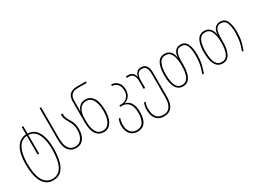

<svg xmlns="http://www.w3.org/2000/svg" viewBox="-30 -1650 3784 2791"><g transform="rotate(-30 1861.5 -255.0)"><path d="M285 250Q219 250 174 219.5Q129 189 101.5 134.5Q74 80 61.5 6.5Q49 -67 49 -152Q49 -330 106.5 -426Q164 -522 272 -529Q272 -546 271.5 -563Q271 -580 271 -598V-651H297V-597Q297 -580 296.5 -563Q296 -546 296 -529Q373 -525 422.5 -477.5Q472 -430 495.5 -347Q519 -264 519 -152Q519 -35 496.5 55.5Q474 146 423 198Q372 250 285 250ZM285 225Q390 225 441 130.5Q492 36 492 -152Q492 -319 442 -409Q392 -499 296 -505Q296 -487 296.5 -467Q297 -447 297 -414V-190H271V-413Q271 -446 271.5 -466Q272 -486 272 -504Q173 -497 124.5 -404Q76 -311 76 -152Q76 32 128.5 128.5Q181 225 285 225Z M807 10Q727 10 680 -49Q633 -108 633 -239V-760H659V-240Q659 -129 697 -72Q735 -15 807 -15Q876 -15 913.5 -70.5Q951 -126 951 -213Q951 -262 940.5 -296.5Q930 -331 911 -363Q890 -397 873 -432.5Q856 -468 856 -527H882Q882 -475 897.5 -441.5Q913 -408 934 -375Q955 -342 966.5 -303.5Q978 -265 978 -211Q978 -112 933.5 -51Q889 10 807 10Z M1270 10Q1191 10 1144.5 -54Q1098 -118 1098 -255V-604Q1098 -682 1139 -721Q1180 -760 1257 -760H1410V-735H1257Q1124 -735 1124 -603V-505Q1124 -487 1123.5 -464.5Q1123 -442 1122 -422H1124Q1131 -451 1150 -477.5Q1169 -504 1199.5 -520.5Q1230 -537 1272 -537Q1352 -537 1398 -466.5Q1444 -396 1444 -259Q1444 -182 1426 -121.5Q1408 -61 1369.5 -25.5Q1331 10 1270 10ZM1270 -15Q1341 -15 1379 -79.5Q1417 -144 1417 -259Q1417 -384 1378.5 -448Q1340 -512 1271 -512Q1201 -512 1162.5 -456Q1124 -400 1124 -302V-256Q1124 -140 1161.5 -77.5Q1199 -15 1270 -15Z M1701 250Q1644 250 1606.5 224Q1569 198 1550.5 153.5Q1532 109 1532 54Q1532 18 1539.5 -9.5Q1547 -37 1553 -52H1578Q1571 -35 1565 -8.5Q1559 18 1559 54Q1559 135 1597 180Q1635 225 1701 225Q1773 225 1808 170.5Q1843 116 1843 17Q1843 -58 1822.5 -103.5Q1802 -149 1767.5 -169.5Q1733 -190 1690 -190H1658V-215H1694Q1753 -215 1791 -257.5Q1829 -300 1829 -366Q1829 -437 1792 -474.5Q1755 -512 1705 -512V-537Q1746 -537 1780 -517Q1814 -497 1834.5 -458.5Q1855 -420 1855 -366Q1855 -305 1824.5 -261.5Q1794 -218 1741 -204V-202Q1798 -191 1834 -138.5Q1870 -86 1870 17Q1870 250 1701 250Z M2147 250Q2084 250 2044.5 223Q2005 196 1986.5 149Q1968 102 1968 41Q1968 -1 1975.5 -29Q1983 -57 1989 -72H2014Q2007 -55 2001 -27.5Q1995 0 1995 41Q1995 225 2147 225Q2221 225 2257.5 172.5Q2294 120 2294 22V-380Q2294 -442 2273 -477Q2252 -512 2203 -512Q2156 -512 2132.5 -475Q2109 -438 2109 -380V-246H2083V-380Q2083 -438 2060 -472.5Q2037 -507 1989 -507H1950V-532H1989Q2037 -532 2063.5 -505Q2090 -478 2096 -439H2098Q2104 -478 2130.5 -507.5Q2157 -537 2203 -537Q2265 -537 2292.5 -497Q2320 -457 2320 -382V23Q2320 137 2275 193.5Q2230 250 2147 250Z M2601 10Q2521 10 2480.5 -60.5Q2440 -131 2440 -265Q2440 -397 2479.5 -467Q2519 -537 2600 -537Q2655 -537 2692.5 -500.5Q2730 -464 2741 -388H2742Q2744 -463 2777.5 -500Q2811 -537 2865 -537Q2943 -537 2975.5 -469Q3008 -401 3008 -288Q3008 -201 2993.5 -136Q2979 -71 2952 0H2926Q2954 -70 2967.5 -137.5Q2981 -205 2981 -288Q2981 -395 2955.5 -453.5Q2930 -512 2865 -512Q2802 -512 2780.5 -462Q2759 -412 2759 -322V-264Q2759 -131 2719.5 -60.5Q2680 10 2601 10ZM2600 -15Q2668 -15 2700 -78.5Q2732 -142 2732 -265Q2732 -383 2700.5 -447.5Q2669 -512 2600 -512Q2530 -512 2498.5 -447.5Q2467 -383 2467 -265Q2467 -142 2499 -78.5Q2531 -15 2600 -15Z M3267 10Q3187 10 3146.5 -60.5Q3106 -131 3106 -265Q3106 -397 3145.5 -467Q3185 -537 3266 -537Q3321 -537 3358.5 -500.5Q3396 -464 3407 -388H3408Q3410 -463 3443.5 -500Q3477 -537 3531 -537Q3609 -537 3641.5 -469Q3674 -401 3674 -288Q3674 -201 3659.5 -136Q3645 -71 3618 0H3592Q3620 -70 3633.5 -137.5Q3647 -205 3647 -288Q3647 -395 3621.5 -453.5Q3596 -512 3531 -512Q3468 -512 3446.5 -462Q3425 -412 3425 -322V-264Q3425 -131 3385.5 -60.5Q3346 10 3267 10ZM3266 -15Q3334 -15 3366 -78.5Q3398 -142 3398 -265Q3398 -383 3366.5 -447.5Q3335 -512 3266 -512Q3196 -512 3164.5 -447.5Q3133 -383 3133 -265Q3133 -142 3165 -78.5Q3197 -15 3266 -15Z"/></g></svg>

Font: Noto Sans Georgian Condensed Thin
Style: Regular
Weight: 100
Width: 3
Designer: Monotype Design Team, Akaki Razmadze
Foundry: Google LLC
Version: Version 2.005; ttfautohint (v1.8.4.7-5d5b)